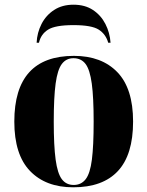

<svg xmlns="http://www.w3.org/2000/svg" viewBox="-20 -788 628 818"><path d="M292 10Q175 10 108 -59.5Q41 -129 41 -270Q41 -550 295 -550Q413 -550 480 -480.5Q547 -411 547 -270Q547 -129 482.5 -59.5Q418 10 292 10ZM294 0Q326 0 345 -24.5Q364 -49 371.5 -108Q379 -167 379 -270Q379 -373 371 -432Q363 -491 344.5 -515.5Q326 -540 293 -540Q262 -540 243.5 -515.5Q225 -491 217 -432Q209 -373 209 -270Q209 -167 217 -108Q225 -49 243.5 -24.5Q262 0 294 0ZM136 -606Q138 -649 157 -686Q176 -723 210.5 -745.5Q245 -768 293 -768Q342 -768 376 -745.5Q410 -723 429 -686Q448 -649 451 -606H441Q431 -642 401 -661.5Q371 -681 293 -681Q215 -681 184.5 -661.5Q154 -642 146 -606Z"/></svg>

Font: Noto Serif Display SemiCondensed ExtraBold
Style: Regular
Weight: 800
Width: 4
Designer: Monotype Design Team
Foundry: Monotype Imaging Inc.
Version: Version 2.009